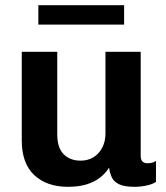

<svg xmlns="http://www.w3.org/2000/svg" viewBox="-20 -711 640 741"><path d="M242 10Q161 10 112.5 -35Q64 -80 64 -169V-511H201V-192Q201 -141 225.5 -116Q250 -91 291 -91Q319 -91 340.5 -104Q362 -117 374.5 -141Q387 -165 387 -195V-511H523V-110Q523 -94 530 -87.5Q537 -81 548 -81Q557 -81 565 -82.5Q573 -84 582 -90V-9Q569 0 545.5 5Q522 10 500 10Q461 10 440.5 0.5Q420 -9 412 -25.5Q404 -42 401 -64Q387 -42 366 -25.5Q345 -9 314.5 0.5Q284 10 242 10ZM128 -616V-691H459V-616Z"/></svg>

Font: Chivo Mono Medium SemiBold
Style: Regular
Weight: 600
Monospace: yes
Version: Version 1.008